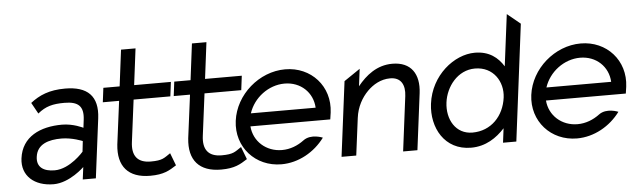

<svg xmlns="http://www.w3.org/2000/svg" viewBox="-44 -796 3185 963"><g transform="rotate(-5 1548.5 -315.0)"><path d="M115 -405 146 -349C186 -382 222 -391 281 -391C350 -391 378 -366 370 -299L365 -258C365 -258 316 -283 259 -283C150 -283 56 -241 42 -132C31 -45 95 11 192 11C273 11 347 -62 347 -62L339 0H405L443 -299C457 -410 403 -462 290 -462C210 -462 160 -440 115 -405ZM203 -58C148 -58 112 -81 119 -133C127 -197 186 -214 250 -214C304 -214 356 -192 356 -192L350 -139C350 -139 281 -58 203 -58Z M811 -30 787 -93C755 -72 747 -60 687 -60C619 -60 592 -98 601 -166L628 -377H813L822 -449H637L660 -632H587L564 -449H482L473 -377H555L527 -160C515 -50 568 11 678 11C747 11 775 -7 811 -30Z M1168 -30 1144 -93C1112 -72 1104 -60 1044 -60C976 -60 949 -98 958 -166L985 -377H1170L1179 -449H994L1017 -632H944L921 -449H839L830 -377H912L884 -160C872 -50 925 11 1035 11C1104 11 1132 -7 1168 -30Z M1200 -192H1602L1607 -226C1624 -357 1529 -462 1398 -462C1267 -462 1146 -357 1129 -226C1112 -95 1208 11 1339 11C1425 11 1506 -35 1557 -104C1557 -104 1499 -129 1459 -99C1427 -75 1389 -60 1348 -60C1268 -60 1206 -116 1200 -192ZM1534 -257H1208C1233 -334 1308 -391 1389 -391C1470 -391 1530 -334 1534 -257Z M2024 0 2060 -284C2072 -379 2031 -443 1936 -443C1858 -443 1802 -397 1760 -345L1771 -432L1690 -377L1642 0H1716L1740 -187C1747 -243 1773 -288 1804 -319C1832 -347 1871 -371 1919 -371C1974 -371 1994 -331 1987 -276L1952 0Z M2294 11C2368 11 2423 -27 2464 -72L2455 0H2522L2596 -587L2530 -641L2497 -381C2469 -426 2426 -462 2353 -462C2249 -462 2130 -368 2112 -226C2097 -107 2160 11 2294 11ZM2347 -383C2440 -383 2488 -304 2478 -226C2466 -133 2401 -64 2307 -64C2223 -64 2179 -141 2190 -226C2200 -304 2259 -383 2347 -383Z M2688 -192H3090L3095 -226C3112 -357 3017 -462 2886 -462C2755 -462 2634 -357 2617 -226C2600 -95 2696 11 2827 11C2913 11 2994 -35 3045 -104C3045 -104 2987 -129 2947 -99C2915 -75 2877 -60 2836 -60C2756 -60 2694 -116 2688 -192ZM3022 -257H2696C2721 -334 2796 -391 2877 -391C2958 -391 3018 -334 3022 -257Z"/></g></svg>

Font: Charger
Style: It
Weight: 400
Designer: Jasper
Foundry: Cannot Into Space Fonts
Version: Version 0.98